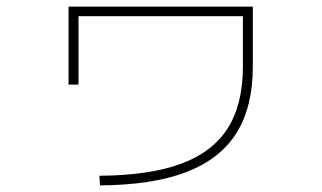

<svg xmlns="http://www.w3.org/2000/svg" viewBox="-20 -560 978 584"><path d="M718.8 -357.4V-510.7H218.8V-302.7H188.5V-540H749V-357.4Q749 -234.4 699 -155Q648.9 -75.7 546.1 -36.4Q443.4 2.9 284.2 3.9L282.2 -25.4Q434.6 -26.4 530.5 -61.8Q626.5 -97.2 672.6 -169.9Q718.8 -242.7 718.8 -357.4Z"/></svg>

Font: Pretendard JP Thin
Style: Regular
Weight: 100
Designer: Base glyphs from Inter by Rasmus Andersson; Hangeul glyphs from Noto Sans CJK(Source Han Sans) by Jang Soo-young and Kan
Foundry: Kil Hyung-jin
Version: Version 1.309